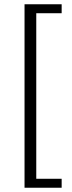

<svg xmlns="http://www.w3.org/2000/svg" viewBox="-20 -728 337 900"><path d="M95 152V-708H269V-666H150V110H269V152Z"/></svg>

Font: Assistant ExtraLight
Style: Regular
Weight: 400
Version: Version 3.000